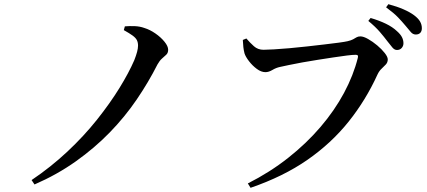

<svg xmlns="http://www.w3.org/2000/svg" viewBox="-20 -849 2040 918"><path d="M131 12Q223 -50 302 -124Q381 -198 443.5 -276.5Q506 -355 551 -428Q596 -501 622 -561Q631 -584 635.5 -601Q640 -618 640 -631Q640 -646 634.5 -657Q629 -668 614 -679Q599 -690 572 -705L577 -723Q600 -725 624.5 -724Q649 -723 671 -715Q697 -707 723 -689Q749 -671 766.5 -649.5Q784 -628 784 -611Q784 -596 775 -587.5Q766 -579 754.5 -569Q743 -559 733 -541Q690 -456 633.5 -373Q577 -290 504.5 -215.5Q432 -141 342.5 -77.5Q253 -14 145 33Z M1165 28Q1270 -25 1357.5 -94Q1445 -163 1512.5 -242Q1580 -321 1625 -405Q1670 -489 1691 -573Q1693 -582 1690 -584.5Q1687 -587 1680 -587Q1666 -587 1638 -583.5Q1610 -580 1574 -574.5Q1538 -569 1499.5 -563Q1461 -557 1425 -550.5Q1389 -544 1361 -538Q1333 -532 1319 -529Q1300 -525 1282.5 -514.5Q1265 -504 1249 -504Q1229 -504 1208 -519.5Q1187 -535 1170.5 -556.5Q1154 -578 1149 -594Q1145 -610 1143.5 -624Q1142 -638 1141 -658L1158 -665Q1175 -645 1194 -628Q1213 -611 1240 -611Q1258 -611 1290.5 -613Q1323 -615 1364 -618.5Q1405 -622 1448.5 -627Q1492 -632 1531 -636.5Q1570 -641 1599.5 -645Q1629 -649 1642 -652Q1659 -656 1668 -661Q1677 -666 1684.5 -670.5Q1692 -675 1703 -675Q1718 -675 1740 -662.5Q1762 -650 1783.5 -632Q1805 -614 1819.5 -595.5Q1834 -577 1834 -565Q1834 -551 1825 -541Q1816 -531 1804.5 -520.5Q1793 -510 1785 -493Q1729 -370 1646.5 -267Q1564 -164 1449.5 -84.5Q1335 -5 1178 49ZM1878 -610Q1866 -610 1856 -622Q1846 -634 1832 -652Q1817 -672 1796 -696.5Q1775 -721 1741 -749L1752 -763Q1793 -751 1825 -735.5Q1857 -720 1878 -700Q1895 -685 1902 -671Q1909 -657 1909 -642Q1909 -629 1900.5 -619.5Q1892 -610 1878 -610ZM1968 -684Q1954 -684 1944 -696Q1934 -708 1918 -727Q1903 -745 1883.5 -765.5Q1864 -786 1826 -814L1837 -829Q1878 -818 1909 -804.5Q1940 -791 1960 -776Q1980 -761 1988.5 -746Q1997 -731 1997 -714Q1997 -700 1989.5 -692Q1982 -684 1968 -684Z"/></svg>

Font: Noto Serif JP ExtraLight SemiBold
Style: Regular
Weight: 600
Version: Version 2.003-H1;hotconv 1.1.1;makeotfexe 2.6.0